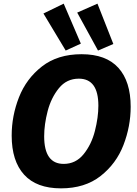

<svg xmlns="http://www.w3.org/2000/svg" viewBox="-20 -1018 753 1052"><path d="M44 -275Q44 -383 84 -485Q124 -587 210 -654Q296 -721 427 -721Q561 -721 628.5 -646.5Q696 -572 696 -433Q696 -326 656.5 -223.5Q617 -121 531 -53.5Q445 14 314 14Q180 14 112 -61Q44 -136 44 -275ZM519 -439Q519 -587 412 -587Q345 -587 302.5 -534.5Q260 -482 241 -409Q222 -336 222 -271Q222 -120 329 -120Q395 -120 438 -173Q481 -226 500 -300.5Q519 -375 519 -439ZM423 -779 340 -741 218 -944 329 -998ZM601 -777 517 -741 403 -949 514 -998Z"/></svg>

Font: Bitter Pro ExtraBold
Style: Italic
Weight: 800
Italic angle: -9°
Designer: Sol Matas, and Bitter project Authors
Foundry: Sol Matas
Version: Version 1.010